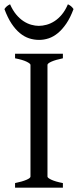

<svg xmlns="http://www.w3.org/2000/svg" viewBox="-35 -862 357 882"><path d="M34.2 0V-21Q67.4 -27.8 86.2 -35.9Q105 -43.9 105 -50.8V-564Q105 -569.8 87.2 -578.6Q69.3 -587.4 34.2 -594.2V-615.2H253.9V-594.2Q220.7 -587.4 201.9 -579.1Q183.1 -570.8 183.1 -564V-50.8Q183.1 -44.9 200.9 -36.4Q218.8 -27.8 253.9 -21V0ZM302.7 -820.3Q288.1 -780.8 269.8 -753.9Q251.5 -727.1 231.2 -710.2Q210.9 -693.4 189 -686Q167 -678.7 145 -678.7Q121.1 -678.7 98.6 -686Q76.2 -693.4 55.9 -710.2Q35.6 -727.1 17.8 -753.9Q0 -780.8 -14.6 -820.3Q-8.8 -829.1 -2.9 -833.7Q2.9 -838.4 11.2 -842.3Q23.4 -814.5 39.3 -795.4Q55.2 -776.4 72.8 -764.9Q90.3 -753.4 108.6 -748.3Q127 -743.2 143.1 -743.2Q160.2 -743.2 179 -748.3Q197.8 -753.4 215.6 -764.9Q233.4 -776.4 249.3 -795.4Q265.1 -814.5 276.9 -842.3Q285.2 -838.4 291 -833.7Q296.9 -829.1 302.7 -820.3Z"/></svg>

Font: Gentium Kaktovik
Style: Regular
Weight: 400
Designer: J. Victor Gaultney and Annie Olsen
Foundry: SIL International
Version: Version 1.102; 2013; Maintenance release